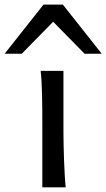

<svg xmlns="http://www.w3.org/2000/svg" viewBox="-98 -801 455 821"><path d="M173.3 -231.9Q173.3 -208.5 174.1 -176.5Q174.8 -144.5 176 -111.8Q177.2 -79.1 179 -49.3Q180.7 -19.5 183.1 0H83V-258.8Q83 -294.4 82.8 -329.1Q82.5 -363.8 81.8 -394.8Q81.1 -425.8 79.6 -452.4Q78.1 -479 75.7 -498H173.3ZM-78.1 -571.3 87.9 -781.2H170.9L336.9 -571.3H263.7L129.4 -708L-4.9 -571.3Z"/></svg>

Font: Andika Basic
Style: Regular
Weight: 400
Designer: Annie Olsen & Victor Gaultney
Foundry: SIL International
Version: Version 1.000